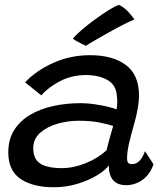

<svg xmlns="http://www.w3.org/2000/svg" viewBox="-20 -758 688 788"><path d="M201 10.5Q115 10.5 64.5 -23.5Q14 -57.5 14 -132.5Q14 -187 38.8 -225.2Q63.5 -263.5 105.5 -287.8Q147.5 -312 200 -323.2Q252.5 -334.5 308 -334.5Q341 -334.5 373 -329.5Q405 -324.5 428.2 -318.5Q451.5 -312.5 458.5 -309Q463.5 -337 459.5 -366.5Q456 -409.5 420.8 -429.8Q385.5 -450 332.5 -450Q274.5 -450 226.5 -425Q178.5 -400 149.5 -366.5L83 -420Q128.5 -468.5 198.8 -500Q269 -531.5 350 -531.5Q442 -531.5 496.2 -491.5Q550.5 -451.5 550.5 -366Q550.5 -342 545.5 -313.8Q540.5 -285.5 532.5 -256Q521 -216 511.2 -176.5Q501.5 -137 501.5 -108Q501.5 -93.5 507 -89Q512.5 -84.5 522.5 -84.5Q556 -84.5 575 -137.5L610 -84Q596 -42 565 -20Q534 2 498.5 2Q426.5 2 426.5 -79Q411.5 -58.5 377.5 -38Q343.5 -17.5 297.5 -3.5Q251.5 10.5 201 10.5ZM233.5 -68Q282 -68 332.8 -88.8Q383.5 -109.5 417 -141Q432 -200.5 444.5 -241Q431.5 -246 393 -254.2Q354.5 -262.5 303 -262.5Q259 -262.5 216 -250.2Q173 -238 144.8 -213Q116.5 -188 116.5 -149Q116.5 -105 145.5 -86.5Q174.5 -68 233.5 -68ZM468.5 -738Q491 -727 508.2 -707.5Q525.5 -688 532 -678Q515.5 -672 486.2 -657Q457 -642 425.2 -624.2Q393.5 -606.5 367.8 -591.5Q342 -576.5 333 -570Q328.5 -572 317.2 -577.2Q306 -582.5 294.8 -589Q283.5 -595.5 279 -599.5Q291 -614.5 316.2 -636Q341.5 -657.5 371.2 -679.2Q401 -701 427.2 -717.2Q453.5 -733.5 468.5 -738Z"/></svg>

Font: Grandstander
Style: Italic
Weight: 400
Italic angle: -15°
Designer: Tyler Finck
Foundry: Etcetera Type Co
Version: Version 1.200; ttfautohint (v1.8.3)